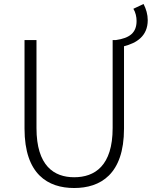

<svg xmlns="http://www.w3.org/2000/svg" viewBox="-20 -930 761 963"><path d="M649 -886C660 -868 665 -845 665 -825C665 -766 631 -739 561 -729H545V-288C545 -98 455 -41 352 -41C251 -41 163 -98 163 -288V-729H103V-285C103 -55 221 13 352 13C483 13 602 -55 602 -285V-698C664 -714 721 -748 721 -829C721 -857 713 -885 700 -910Z"/></svg>

Font: Noto Sans Japanese Light
Style: Regular
Weight: 300
Designer: Ryoko NISHIZUKA (kana & ideographs); Paul D. Hunt (Latin, Greek & Cyrillic); Wenlong ZHANG (bopomofo); Sandoll Communica
Foundry: Adobe Systems Incorporated
Version: Version 1.000;PS 1;hotconv 1.0.78;makeotf.lib2.5.61930